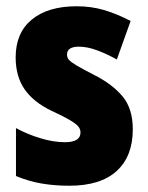

<svg xmlns="http://www.w3.org/2000/svg" viewBox="-20 -634 472 613"><path d="M404 -221Q404 -135 352.5 -88Q301 -41 201 -41Q155 -41 113.5 -48Q72 -55 31 -72V-225Q68 -205 109.5 -192.5Q151 -180 187 -180Q237 -180 237 -211Q237 -221 230.5 -229.5Q224 -238 204 -250Q184 -262 143 -281Q87 -308 58.5 -349Q30 -390 30 -451Q30 -529 81.5 -571.5Q133 -614 225 -614Q271 -614 312 -602Q353 -590 397 -567L353 -444Q323 -461 291 -473Q259 -485 232 -485Q194 -485 194 -460Q194 -450 200 -443Q206 -436 224.5 -425Q243 -414 282 -394Q339 -365 371.5 -326Q404 -287 404 -221Z"/></svg>

Font: Noto Sans Tamil UI Condensed Black
Style: Regular
Weight: 900
Width: 3
Designer: Jelle Bosma - Monotype Design Team
Foundry: Monotype Imaging Inc.
Version: Version 2.004; ttfautohint (v1.8.4.7-5d5b)